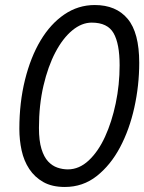

<svg xmlns="http://www.w3.org/2000/svg" viewBox="-20 -732 574 764"><path d="M57 -219Q57 -324 79.5 -414.5Q102 -505 141.5 -571Q181 -637 236 -674.5Q291 -712 357 -712Q442 -712 488 -657Q534 -602 534 -482Q534 -392 514.5 -304Q495 -216 457.5 -145.5Q420 -75 365 -31.5Q310 12 238 12Q187 12 152.5 -7.5Q118 -27 96.5 -59.5Q75 -92 66 -133.5Q57 -175 57 -219ZM135 -223Q135 -172 145 -139.5Q155 -107 171.5 -89.5Q188 -72 208.5 -65Q229 -58 250 -58Q295 -58 333 -93.5Q371 -129 398 -188Q425 -247 440.5 -321Q456 -395 456 -472Q456 -558 432 -600Q408 -642 345 -642Q305 -642 267.5 -611Q230 -580 200.5 -524Q171 -468 153 -391Q135 -314 135 -223Z"/></svg>

Font: PT Sans
Style: Italic
Weight: 400
Italic angle: -12°
Designer: A.Korolkova, O.Umpeleva, V.Yefimov
Foundry: ParaType Ltd
Version: Version 2.003W OFL